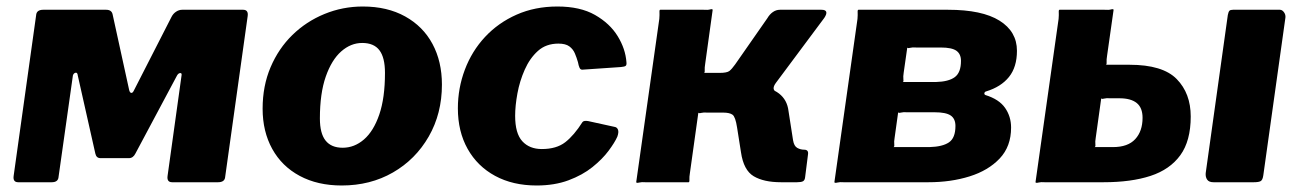

<svg xmlns="http://www.w3.org/2000/svg" viewBox="-20 -560 3992 590"><path d="M36 0Q19 0 22 -20L91 -513Q92 -530 113 -530H306Q323 -530 326 -516L377 -283Q379 -275 383.5 -274.5Q388 -274 392 -283L507 -508Q512 -518 521 -524Q530 -530 540 -530H727Q744 -530 741 -510L672 -17Q671 0 650 0H509Q492 0 495 -20L538 -329Q539 -336 533.5 -335.5Q528 -335 524 -328L396 -88Q389 -74 376 -74H289Q276 -74 273 -88L219 -328Q218 -338 212 -336.5Q206 -335 204 -328L160 -17Q159 0 139 0Z M1030 10Q956 10 901 -19.5Q846 -49 816.5 -102.5Q787 -156 787 -226Q787 -296 811.5 -353.5Q836 -411 878.5 -452.5Q921 -494 977 -517Q1033 -540 1095 -540Q1170 -540 1225 -509.5Q1280 -479 1309 -425Q1338 -371 1338 -300Q1338 -211 1297.5 -140.5Q1257 -70 1187.5 -30Q1118 10 1030 10ZM1033 -106Q1069 -106 1098.5 -131.5Q1128 -157 1145.5 -208Q1163 -259 1163 -336Q1163 -383 1146 -405.5Q1129 -428 1093 -428Q1058 -428 1028.5 -402Q999 -376 981 -324.5Q963 -273 963 -196Q963 -150 980.5 -128Q998 -106 1033 -106Z M1693 -540Q1763 -540 1808.5 -514Q1854 -488 1878 -449Q1902 -410 1905 -369Q1906 -361 1903 -358Q1900 -355 1888 -354L1771 -346Q1764 -345 1761 -351.5Q1758 -358 1756 -369Q1752 -383 1746.5 -396Q1741 -409 1729.5 -417.5Q1718 -426 1696 -426Q1658 -426 1633 -403.5Q1608 -381 1592.5 -346Q1577 -311 1570 -273Q1563 -235 1563 -204Q1563 -150 1585 -126Q1607 -102 1645 -102Q1690 -102 1717 -123Q1744 -144 1770 -185Q1774 -190 1787 -188L1869 -170Q1876 -169 1879 -161.5Q1882 -154 1877 -140Q1869 -122 1850 -96.5Q1831 -71 1800.5 -46.5Q1770 -22 1727 -6Q1684 10 1629 10Q1556 10 1501.5 -19.5Q1447 -49 1417 -102.5Q1387 -156 1387 -227Q1387 -289 1408.5 -346Q1430 -403 1470.5 -446.5Q1511 -490 1567.5 -515Q1624 -540 1693 -540Z M1935 0 2006 -502Q2007 -515 2006.5 -522.5Q2006 -530 2009 -530H2142Q2155 -529 2162 -531Q2169 -533 2170 -530L2147 -364Q2145 -352 2145.5 -344Q2146 -336 2143 -336H2230L2300 -296Q2349 -292 2374 -272.5Q2399 -253 2403 -219L2417 -129Q2420 -111 2430 -105.5Q2440 -100 2451 -100Q2465 -100 2463 -86L2454 -15Q2453 -6 2447.5 -3Q2442 0 2429 0H2380Q2327 0 2296 -18.5Q2265 -37 2257 -92L2245 -168Q2240 -201 2231 -207.5Q2222 -214 2202 -214H2154Q2142 -215 2134.5 -213Q2127 -211 2126 -214L2100 -28Q2098 -16 2098.5 -8Q2099 0 2096 0H1963Q1952 -1 1944 1Q1936 3 1935 0ZM2192 -265 2191 -336Q2214 -336 2221.5 -342Q2229 -348 2239 -362L2338 -504Q2345 -516 2355 -523Q2365 -530 2377 -530H2504Q2517 -530 2519 -523.5Q2521 -517 2513 -505L2364 -305Q2351 -287 2363 -279Z M2544 0 2615 -502Q2616 -515 2615.5 -522.5Q2615 -530 2618 -530H2893Q2998 -530 3051.5 -496.5Q3105 -463 3105 -404Q3105 -354 3080.5 -323.5Q3056 -293 3010 -279Q3006 -278 3005 -274Q3004 -270 3008 -268Q3050 -255 3068.5 -228.5Q3087 -202 3087 -168Q3087 -110 3052 -73Q3017 -36 2959.5 -18Q2902 0 2833 0H2572Q2561 -1 2553 1Q2545 3 2544 0ZM2836 -108Q2876 -109 2896 -122.5Q2916 -136 2916 -173Q2916 -195 2901.5 -205Q2887 -215 2852 -215H2768Q2756 -216 2748.5 -214Q2741 -212 2740 -215L2729 -136Q2727 -125 2728 -116.5Q2729 -108 2725 -108ZM2856 -308Q2895 -309 2914 -323Q2933 -337 2933 -373Q2933 -394 2919 -404Q2905 -414 2871 -414H2796Q2784 -415 2776.5 -413Q2769 -411 2768 -414L2757 -337Q2755 -325 2756 -316.5Q2757 -308 2754 -308Z M3162 0 3233 -502Q3234 -515 3233.5 -522.5Q3233 -530 3236 -530H3374Q3387 -529 3394 -531Q3401 -533 3402 -530L3382 -389Q3380 -377 3380.5 -369Q3381 -361 3378 -361H3451Q3553 -361 3596 -317Q3639 -273 3639 -202Q3639 -127 3607 -83Q3575 -39 3515.5 -19.5Q3456 0 3371 0H3190Q3179 -1 3171 1Q3163 3 3162 0ZM3343 -108H3400Q3446 -108 3468.5 -132.5Q3491 -157 3491 -198Q3491 -229 3473 -243.5Q3455 -258 3420 -258H3392Q3380 -259 3372.5 -257Q3365 -255 3364 -258L3347 -136Q3345 -125 3346 -116.5Q3347 -108 3343 -108ZM3930 -506 3862 -21Q3860 -7 3854 -3.5Q3848 0 3833 0H3709Q3695 0 3689.5 -8Q3684 -16 3685 -28L3753 -514Q3755 -524 3758 -527Q3761 -530 3769 -530H3913Q3920 -530 3925.5 -522.5Q3931 -515 3930 -506Z"/></svg>

Font: Libre Franklin ExtraBold
Style: Italic
Weight: 800
Italic angle: -8°
Designer: Pablo Impallari, Rodrigo Fuenzalida, Nhung Nguyen
Foundry: Impallari Type
Version: Version 3.000